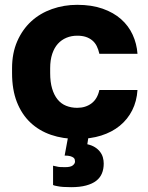

<svg xmlns="http://www.w3.org/2000/svg" viewBox="-20 -563 615 796"><path d="M300 13Q241 13 191.5 -4Q142 -21 106 -55Q70 -89 50 -140Q30 -191 30 -260V-280Q30 -343 51.5 -392Q73 -441 109.5 -474.5Q146 -508 195.5 -525.5Q245 -543 300 -543Q360 -543 405.5 -527Q451 -511 482 -483.5Q513 -456 530 -419Q547 -382 550 -340H392Q388 -358 381 -372Q374 -386 362.5 -395.5Q351 -405 336 -410Q321 -415 300 -415Q276 -415 255.5 -406.5Q235 -398 220 -381.5Q205 -365 196.5 -339.5Q188 -314 188 -280V-260Q188 -223 196 -196Q204 -169 218.5 -151Q233 -133 254 -124.5Q275 -116 300 -116Q335 -116 359.5 -134.5Q384 -153 392 -190H550Q547 -143 528 -105.5Q509 -68 476.5 -41.5Q444 -15 399.5 -1Q355 13 300 13ZM275 213Q256 213 242 212Q228 211 219 209Q214 208 209 207Q204 206 200 204V124L214 127Q221 129 230 129.5Q239 130 250 130Q273 130 282 122.5Q291 115 291 107Q291 103 290 98.5Q289 94 284.5 90.5Q280 87 271.5 84.5Q263 82 248 82L265 -10H349L342 35Q360 39 373 47Q386 55 394.5 66Q403 77 406.5 89.5Q410 102 410 115Q410 138 402.5 156Q395 174 379 186.5Q363 199 337 206Q311 213 275 213Z"/></svg>

Font: Golos Text VF
Style: Regular
Weight: 400
Designer: A.Korolkova, Vitaly Kuzmin
Foundry: ParaType Ltd
Version: Version 2.003